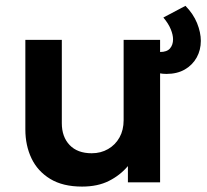

<svg xmlns="http://www.w3.org/2000/svg" viewBox="-20 -640 725 674"><path d="M268 15Q200.5 15 156.2 -12Q112 -39 90.5 -84.2Q69 -129.5 69 -185.5V-500H197V-207.5Q197 -159.5 224.5 -130.8Q252 -102 302 -102Q334 -102 359.5 -116.8Q385 -131.5 399.5 -157.5Q414 -183.5 414 -218V-500H542V0H429V-57Q401.5 -24.5 362.2 -4.8Q323 15 268 15ZM564 -380.5Q551.5 -380.5 538.2 -383Q525 -385.5 511 -389V-463Q530 -457.5 542 -457.5Q566 -457.5 576.8 -470Q587.5 -482.5 587.5 -502Q587.5 -517.5 579.5 -537.2Q571.5 -557 553.5 -578.5L631 -619.5Q658.5 -591.5 671.8 -558.8Q685 -526 685 -496.5Q685 -464.5 670.5 -438.2Q656 -412 629 -396.2Q602 -380.5 564 -380.5Z"/></svg>

Font: Geologica Cursive Medium
Style: Regular
Weight: 500
Designer: Sindre Bremnes, Frode Helland
Foundry: Monokrom Skriftforlag AS
Version: Version 1.010;gftools[0.9.28]